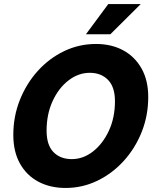

<svg xmlns="http://www.w3.org/2000/svg" viewBox="-20 -920 774 952"><path d="M46 -251Q46 -343 78.5 -424.5Q111 -506 167.5 -568.5Q224 -631 298 -666.5Q372 -702 456 -702Q532 -702 590 -671Q648 -640 681.5 -581Q715 -522 715 -439Q715 -347 682.5 -265.5Q650 -184 593 -121.5Q536 -59 462 -23.5Q388 12 305 12Q229 12 170.5 -19Q112 -50 79 -109Q46 -168 46 -251ZM211 -272Q211 -201 245 -166Q279 -131 336 -131Q392 -131 440.5 -168.5Q489 -206 519.5 -271Q550 -336 550 -418Q550 -489 515.5 -524Q481 -559 425 -559Q369 -559 320 -521.5Q271 -484 241 -419Q211 -354 211 -272ZM406 -750 517 -900H678L527 -750Z"/></svg>

Font: Radio Canada
Style: Bold Italic
Weight: 700
Italic angle: -12°
Designer: Charles Daoud, Etienne Aubert Bonn, Alexandre Saumier Demers, Jacques Le Bailly
Foundry: Radio-Canada
Version: Version 2.104; ttfautohint (v1.8.4.7-5d5b);gftools[0.9.28.de